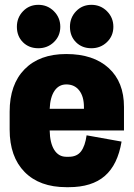

<svg xmlns="http://www.w3.org/2000/svg" viewBox="-20 -760 554 796"><path d="M494 -219H186Q187 -167 205 -138.5Q223 -110 255 -110H265Q299 -110 316 -132.5Q333 -155 339 -199L484 -173Q468 -77 414.5 -30.5Q361 16 265 16H255Q144 16 82 -47Q20 -110 20 -223V-297Q20 -410 82 -473Q144 -536 254 -536H255Q367 -536 430.5 -478Q494 -420 494 -317ZM328 -309V-316Q328 -360 308.5 -385Q289 -410 255 -410Q224 -410 206 -383.5Q188 -357 186 -309ZM50 -649Q50 -687 75.5 -713.5Q101 -740 139 -740Q177 -740 203.5 -713.5Q230 -687 230 -649Q230 -611 203.5 -585.5Q177 -560 139 -560Q100 -560 75 -585Q50 -610 50 -649ZM270 -649Q270 -687 295.5 -713.5Q321 -740 359 -740Q397 -740 423.5 -713.5Q450 -687 450 -649Q450 -611 423.5 -585.5Q397 -560 359 -560Q320 -560 295 -585Q270 -610 270 -649Z"/></svg>

Font: Akshar
Style: Bold
Weight: 700
Designer: Tall Chai
Foundry: Tall Chai
Version: Version 1.000